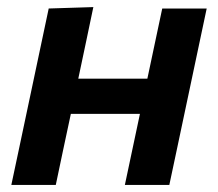

<svg xmlns="http://www.w3.org/2000/svg" viewBox="-20 -522 616 542"><path d="M12 0Q23.5 -54 34.2 -104.5Q45 -155 58 -217L68.5 -266.5Q84 -339 95 -391.8Q106 -444.5 117.5 -498L243.5 -502Q233.5 -453.5 223.5 -406.5Q213.5 -359.5 201 -300H396Q408.5 -359 418.2 -404.8Q428 -450.5 438 -498H563.5Q552 -444.5 541 -391.8Q530 -339 514.5 -266.5L504 -217Q491 -155 480.2 -104.5Q469.5 -54 458 0H332.5Q344 -54 354.2 -102.5Q364.5 -151 375 -200.5H180Q168 -144.5 158 -97.5Q148 -50.5 137.5 0Z"/></svg>

Font: Commissioner SemiBold
Style: Italic
Weight: 600
Italic angle: -12°
Designer: Kostas Bartsokas
Foundry: Kostas Bartsokas
Version: Version 1.000; ttfautohint (v1.8.3)